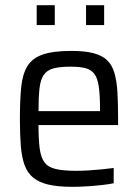

<svg xmlns="http://www.w3.org/2000/svg" viewBox="-20 -715 534 743"><path d="M260 8Q205 8 168 -0.5Q131 -9 108.5 -27.5Q86 -46 75 -76.5Q64 -107 60.5 -151Q57 -195 57 -254Q57 -327 62 -377.5Q67 -428 86 -459Q105 -490 145.5 -504Q186 -518 256 -518Q309 -518 342.5 -509Q376 -500 395 -481.5Q414 -463 423 -432Q432 -401 434.5 -357Q437 -313 437 -255V-231H129Q129 -176 133.5 -141Q138 -106 152 -87Q166 -68 195.5 -61Q225 -54 275 -54Q297 -54 322 -55.5Q347 -57 372.5 -59.5Q398 -62 420 -65V-6Q402 -2 375 1Q348 4 318 6Q288 8 260 8ZM367 -266V-294Q367 -349 362 -381.5Q357 -414 344.5 -430Q332 -446 309.5 -451.5Q287 -457 254 -457Q212 -457 187.5 -450.5Q163 -444 150 -426Q137 -408 133 -374Q129 -340 129 -285H386ZM122 -618V-695H192V-618ZM313 -618V-695H383V-618Z"/></svg>

Font: Saira SemiCondensed
Style: Regular
Weight: 400
Width: 4
Designer: Hector Gatti with collaboration of the Omnibus-Type team
Foundry: Omnibus-Type
Version: Version 1.101